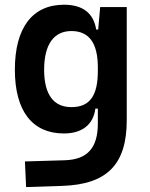

<svg xmlns="http://www.w3.org/2000/svg" viewBox="-20 -547 626 801"><path d="M88.9 233.4 240.2 228.5C427.2 222.2 508.8 138.7 508.8 -45.9V-517.6H397.9L389.6 -423.8H381.3C370.6 -491.2 326.2 -527.3 247.1 -527.3C115.2 -527.3 42 -431.2 42 -256.3C42 -83.5 115.2 9.8 246.6 9.8C321.8 9.8 369.1 -26.4 377.9 -93.8H388.2V-30.3C387.7 68.4 346.2 118.7 250 121.6L84 126.5ZM388.2 -265.6V-251.5C388.2 -148.4 355.5 -100.1 277.8 -100.1C203.1 -100.1 164.1 -153.3 164.1 -256.3C164.1 -360.4 204.1 -417.5 277.8 -417.5C351.1 -417.5 388.2 -368.2 388.2 -265.6Z"/></svg>

Font: Cascadia Mono SemiBold
Style: Regular
Weight: 600
Monospace: yes
Designer: Aaron Bell
Foundry: Saja Typeworks
Version: Version 2404.023